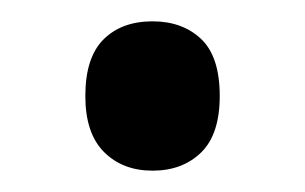

<svg xmlns="http://www.w3.org/2000/svg" viewBox="-20 -442 286 180"><path d="M60 -352Q60 -388 77 -405Q94 -422 123 -422Q151 -422 168.5 -405.5Q186 -389 186 -352Q186 -316 168.5 -299Q151 -282 123 -282Q95 -282 77.5 -299.5Q60 -317 60 -352Z"/></svg>

Font: Noto Sans Ethiopic Condensed Medium
Style: Regular
Weight: 500
Width: 3
Designer: Monotype Design Team
Foundry: Monotype Imaging Inc.
Version: Version 2.102; ttfautohint (v1.8.4.7-5d5b)